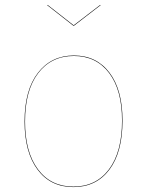

<svg xmlns="http://www.w3.org/2000/svg" viewBox="-20 -753 599 782"><path d="M479 -262Q479 -133 425.5 -62Q372 9 279 9Q186 9 133 -62Q80 -133 80 -258Q80 -386 134.5 -456.5Q189 -527 281 -527Q373 -527 426 -457Q479 -387 479 -262ZM82 -258Q82 -134 134.5 -63.5Q187 7 279 7Q371 7 424 -63.5Q477 -134 477 -262Q477 -386 424.5 -455.5Q372 -525 281 -525Q189 -525 135.5 -455Q82 -385 82 -258ZM390 -732 281 -648H279L172 -732L174 -733L280 -650L388 -733Z"/></svg>

Font: FiraGO Two
Style: Regular
Weight: 100
Designer: bBox Type
Foundry: bBox Type GmbH
Version: Version 1.001